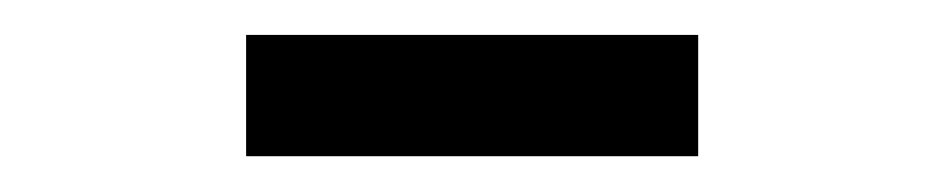

<svg xmlns="http://www.w3.org/2000/svg" viewBox="-20 -707 540 110"><path d="M121 -617.5V-687H380V-617.5Z"/></svg>

Font: Nunito Sans 12pt ExtraLight Condensed
Style: Regular
Weight: 200
Width: 3
Version: Version 3.101;gftools[0.9.27]